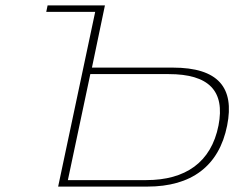

<svg xmlns="http://www.w3.org/2000/svg" viewBox="-20 -690 867 710"><path d="M195 0H525C687 0 790 -75 820 -226C848 -366 787 -440 619 -440H320L368 -670H156L151 -646H332ZM231 -24 314 -416H604C752 -416 813 -354 788 -226C761 -89 665 -24 521 -24Z"/></svg>

Font: LT Wave Thin
Style: Italic
Weight: 100
Designer: Daniel Lyons
Version: Version 2.5 (Glyphs App)